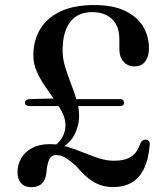

<svg xmlns="http://www.w3.org/2000/svg" viewBox="-20 -738 674 770"><path d="M214.2 -136.9 185 -143.2Q215.4 -162.3 229.1 -186.2Q242.8 -210.1 242.5 -236.7Q242.2 -262.2 229.2 -287.9Q216.2 -313.6 197 -340.1Q177.9 -366.6 158.8 -394.7Q139.7 -422.8 126.7 -452.9Q113.7 -483 113.7 -515.7Q113.7 -575.3 140.9 -620.8Q168.2 -666.4 222.5 -692.1Q276.8 -717.8 358.2 -717.8Q433.5 -717.8 482 -694.2Q530.5 -670.6 554 -631.4Q577.4 -592.3 577.4 -544.4Q577.4 -511.2 562.3 -491.4Q547.2 -471.7 519.8 -471.7Q492.9 -471.7 475.8 -490.2Q458.7 -508.7 458.7 -541.7V-580.1Q458.7 -632.6 429.8 -661Q400.9 -689.4 349.6 -689.4Q291.6 -689.4 261.4 -649.8Q231.1 -610.3 231.1 -535.5Q231.1 -503 241.3 -469.7Q251.4 -436.3 264.5 -402.6Q277.6 -368.9 287.7 -335.7Q297.7 -302.4 297.2 -270.6Q296.7 -231.2 277.9 -196.3Q259.1 -161.3 214.2 -136.9ZM50.2 -47.1Q50.2 -77.9 65.1 -103.5Q80.1 -129 108.8 -144.5Q137.5 -159.9 179 -159.9Q214.5 -159.9 248 -149.9Q281.5 -139.8 313.3 -126.7Q345.1 -113.5 376 -103.5Q406.9 -93.4 437.3 -93.4Q482.1 -93.4 506.7 -110.1Q531.2 -126.7 543.6 -164.4Q546.7 -171.1 552.7 -174.9Q558.7 -178.6 565.8 -178Q572.5 -177.5 576.9 -172.6Q581.2 -167.6 580.6 -158.1Q575.5 -97.6 556.7 -60.1Q537.8 -22.5 506.9 -5.1Q476 12.3 434.5 12.3Q406 12.3 381.6 3.9Q357.1 -4.6 333.6 -23.7Q310 -42.7 283.8 -74.1Q257.5 -96.7 240.8 -106.4Q224 -116.1 204.9 -116.1Q186.7 -116.1 178.7 -101.2Q170.6 -86.3 166.9 -54Q165.6 -31.3 158.3 -16.5Q151 -1.6 137.9 5.5Q124.7 12.6 105.1 12.6Q78.9 12.6 64.5 -3.5Q50.2 -19.6 50.2 -47.1ZM80.2 -326Q80.2 -332.5 84.9 -336.3Q89.6 -340.1 97 -340.5L214.4 -343.5L238.1 -312.7H97.2Q89.4 -312.7 84.8 -316.3Q80.2 -319.9 80.2 -326ZM265.6 -312.7 260.8 -340.5H461.5Q469.7 -340.5 473.7 -336.6Q477.6 -332.7 477.6 -326.6Q477.6 -312.7 461.5 -312.7Z"/></svg>

Font: Fraunces
Style: Regular
Weight: 900
Version: Version 1.000;[b76b70a41]